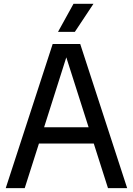

<svg xmlns="http://www.w3.org/2000/svg" viewBox="-20 -966 682 986"><path d="M9.5 0 250.5 -740H392L633 0H534.5L461.5 -229H180L107 0ZM206.5 -312.5H435L320.5 -671.5ZM278 -802.5 357.5 -946.5H460L364.5 -802.5Z"/></svg>

Font: Encode Sans Semi Condensed Medium
Style: Regular
Weight: 500
Width: 4
Designer: Multiple Designers
Foundry: Impallari Type
Version: Version 3.000; ttfautohint (v1.8.3) -l 8 -r 50 -G 200 -x 14 